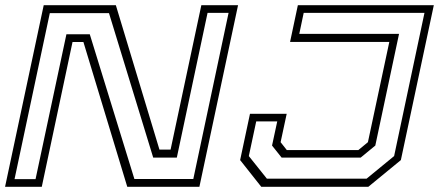

<svg xmlns="http://www.w3.org/2000/svg" viewBox="-24 -720 1692 740"><path d="M-4.5 0 144.5 -700H422.5L590.5 -143.5H633.5L752 -700H893.5L744.5 0H466.5L297.5 -558H255.5L137 0ZM32 -29.5H113L232 -588H322L494 -30H721L857 -670.5H776L657.5 -112.5H566.5L396 -669.5H168ZM983 0 901.5 -103 939.5 -281.5H1081L1057.5 -172L1081.5 -141.5H1357L1394 -172L1476.5 -558.5H1094L1124 -700H1648L1521 -103L1395.5 0ZM1004.5 -31.5H1389L1495 -118.5L1612 -670.5H1146.5L1129.5 -589.5H1514L1422.5 -159L1366 -112.5H1061.5L1024.5 -159L1044.5 -252H963.5L935 -118.5Z"/></svg>

Font: Tourney Expanded Light
Style: Italic
Weight: 300
Width: 7
Italic angle: -12°
Designer: Tyler Finck
Foundry: Etcetera Type Co
Version: Version 1.010; ttfautohint (v1.8.3)